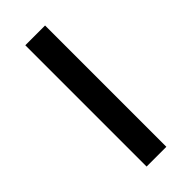

<svg xmlns="http://www.w3.org/2000/svg" viewBox="-175 -534 564 564"><g transform="rotate(-45 106.5 -252.0)"><path d="M65.4 -503.9H147.5V0H65.4Z"/></g></svg>

Font: Wanted Sans Std Variable
Style: Regular
Weight: 400
Designer: Original Design by Kil Hyung-jin and Kang Hanbin, Wanted Lab, Inc;
Foundry: Wanted Lab, Inc.
Version: Version 1.003;Glyphs 3.2 (3227)